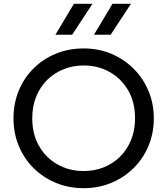

<svg xmlns="http://www.w3.org/2000/svg" viewBox="-20 -968 874 1003"><path d="M417 15Q338.5 15 271.8 -12.8Q205 -40.5 155.2 -90Q105.5 -139.5 78 -206Q50.5 -272.5 50.5 -350Q50.5 -428 78 -494.5Q105.5 -561 155.2 -610.5Q205 -660 271.8 -687.5Q338.5 -715 417 -715Q495 -715 561.5 -687Q628 -659 678 -609Q728 -559 755.8 -492.8Q783.5 -426.5 783.5 -350Q783.5 -272.5 755.8 -206Q728 -139.5 678 -90Q628 -40.5 561.5 -12.8Q495 15 417 15ZM417 -74.5Q473.5 -74.5 522.2 -94Q571 -113.5 607.5 -149.8Q644 -186 664.8 -237Q685.5 -288 685.5 -350Q685.5 -433.5 649.8 -495.5Q614 -557.5 553 -591.8Q492 -626 417 -626Q360.5 -626 311.8 -606.2Q263 -586.5 226.2 -550.2Q189.5 -514 169 -463.2Q148.5 -412.5 148.5 -350Q148.5 -267 184.2 -205Q220 -143 281 -108.8Q342 -74.5 417 -74.5ZM471 -786.5 567.5 -948H664L558 -786.5ZM269.5 -786.5 366 -948H463L357 -786.5Z"/></svg>

Font: Geologica Roman Light
Style: Regular
Weight: 300
Designer: Sindre Bremnes, Frode Helland
Foundry: Monokrom Skriftforlag AS
Version: Version 1.010;gftools[0.9.28]